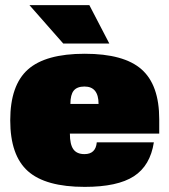

<svg xmlns="http://www.w3.org/2000/svg" viewBox="-20 -720 662 750"><path d="M602 -198H253Q253 -156 266.5 -137Q280 -118 310 -118Q354 -118 358 -164H581Q567 -73 503 -31.5Q439 10 311 10Q158 10 89 -51.5Q20 -113 20 -250Q20 -387 89 -448.5Q158 -510 311 -510Q464 -510 533 -449Q602 -388 602 -254ZM310 -382Q281 -382 268 -366Q255 -350 255 -314H365Q365 -382 310 -382ZM329 -700 407 -550H227L95 -700Z"/></svg>

Font: Fivo Sans Modern ExtBlk
Style: Regular
Weight: 950
Designer: Alexander Slobzheninov
Foundry: Alexander Slobzheninov
Version: 1.0